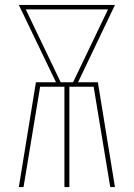

<svg xmlns="http://www.w3.org/2000/svg" viewBox="-20 -755 540 775"><path d="M56 0 125 -423H206L56 -735H444L295 -423H375L444 0H425L358 -405H260V0H240V-405H142L75 0ZM225 -423H275L416 -717H84Z"/></svg>

Font: Iosevka Curly Thin
Style: Regular
Weight: 100
Monospace: yes
Designer: Belleve Invis
Foundry: Belleve Invis
Version: Version 22.1.2; ttfautohint (v1.8.4)